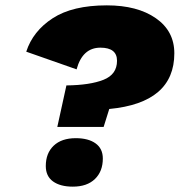

<svg xmlns="http://www.w3.org/2000/svg" viewBox="-20 -690 671 717"><path d="M194 -216 228 -371Q316 -372 366.5 -392Q417 -412 417 -463Q417 -512 355 -512Q288 -512 266 -431L78 -497Q103 -574 177 -622Q251 -670 379 -670Q493 -670 562 -622Q631 -574 631 -491Q631 -306 388 -283L367 -216ZM252 7Q205 7 178 -12.5Q151 -32 151 -70Q151 -118 180.5 -146Q210 -174 263 -174Q310 -174 337 -154.5Q364 -135 364 -98Q364 -50 334.5 -21.5Q305 7 252 7Z"/></svg>

Font: Elaine Sans ExtraBold
Style: Italic
Weight: 800
Italic angle: -13°
Designer: Wei Huang
Foundry: Wei Huang
Version: Version 2.001;December 24, 2019;FontCreator 12.0.0.2547 64-b